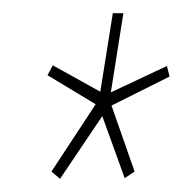

<svg xmlns="http://www.w3.org/2000/svg" viewBox="-20 -659 277 291"><path d="M71 -388 58 -399 125 -501 52 -545 60 -560 132 -520 151 -639H167L148 -519L233 -559L237 -543L149 -499L184 -399L169 -389L135 -483Z"/></svg>

Font: Georama Condensed Thin
Style: Italic
Weight: 100
Width: 3
Italic angle: -9°
Designer: Jean-Baptiste Levee
Foundry: Production Type
Version: Version 1.000